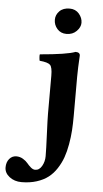

<svg xmlns="http://www.w3.org/2000/svg" viewBox="-147 -695 517 965"><g transform="rotate(5 112.0 -213.0)"><path d="M102.1 -122.1V-314Q102.1 -356.4 90.6 -368.2Q79.1 -379.9 37.1 -383.8Q35.6 -388.7 34.7 -399.9Q33.7 -411.1 35.2 -416Q172.4 -427.7 212.9 -443.8Q235.8 -443.8 235.8 -426.8Q235.8 -425.8 234.9 -409.2Q233.9 -392.6 232.9 -367.7Q231.9 -342.8 231.9 -320.8V-122.1Q231.9 -83 229.7 -49.3Q227.5 -15.6 220.9 21.5Q214.4 58.6 203.9 88.1Q193.4 117.7 175.5 145.3Q157.7 172.9 133.8 191.4Q109.9 210 75.4 220.9Q41 231.9 -1 231.9Q-36.6 231.9 -61.8 212.4Q-86.9 192.9 -86.9 165Q-86.9 138.7 -72.8 121.8Q-58.6 105 -37.1 105Q-19 105 -3.7 114.3Q11.7 123.5 20.5 134.5Q29.3 145.5 40.3 154.8Q51.3 164.1 62 164.1Q83 164.1 95.9 141.6Q108.9 119.1 108.9 91.8Q108.9 57.6 105.5 -18.6Q102.1 -94.7 102.1 -122.1ZM95.2 -596.2Q95.2 -620.6 113.5 -639.4Q131.8 -658.2 165 -658.2Q194.3 -658.2 212.2 -637.5Q230 -616.7 230 -591.8Q230 -569.8 210.2 -549.8Q190.4 -529.8 159.2 -529.8Q130.4 -529.8 112.8 -549.8Q95.2 -569.8 95.2 -596.2Z"/></g></svg>

Font: Common Serif
Style: Bold
Weight: 700
Designer: Philipp H. Poll, Khaled Hosny
Foundry: Stefan Peev, Context Ltd.
Version: Version 1.026